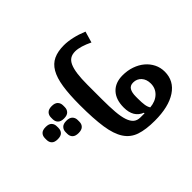

<svg xmlns="http://www.w3.org/2000/svg" viewBox="-229 -812 1389 1389"><g transform="rotate(45 465.5 -117.0)"><path d="M429 12Q321 12 246.5 0.5Q172 -11 126.5 -37.5Q81 -64 61 -107Q41 -150 41 -212Q41 -252 51.5 -298.5Q62 -345 82 -393L168 -368Q150 -331 140 -298Q130 -265 130 -239Q130 -209 142.5 -188.5Q155 -168 183 -155.5Q211 -143 255.5 -137Q300 -131 364 -131H513Q589 -131 644 -135.5Q699 -140 734 -152Q769 -164 785.5 -184Q802 -204 802 -235V-277H796Q766 -200 666 -200Q585 -200 540 -242Q495 -284 495 -359Q495 -409 510 -452Q525 -495 551.5 -526.5Q578 -558 614 -576Q650 -594 693 -594Q787 -594 840 -514Q893 -434 893 -292Q893 -201 873 -142Q853 -83 801 -49Q749 -15 659 -1.5Q569 12 429 12ZM694 -318Q734 -318 759.5 -322Q785 -326 801 -337Q796 -394 763.5 -428Q731 -462 682 -462Q639 -462 612.5 -438Q586 -414 586 -376Q586 -345 608.5 -331.5Q631 -318 673 -318ZM494 223Q471 223 455.5 208Q440 193 440 161Q440 129 455.5 114Q471 99 494 99H512Q536 99 551 114Q566 129 566 161Q566 193 551 208Q536 223 512 223ZM420 360Q396 360 381 345.5Q366 331 366 299Q366 267 381 252.5Q396 238 420 238H437Q461 238 476 252.5Q491 267 491 299Q491 331 476 345.5Q461 360 437 360ZM345 223Q321 223 305.5 208Q290 193 290 161Q290 129 305.5 114Q321 99 345 99H362Q386 99 401.5 114Q417 129 417 161Q417 193 401.5 208Q386 223 362 223Z"/></g></svg>

Font: IBM Plex Arabic SemiBold
Style: Regular
Weight: 600
Designer: Mike Abbink, Paul van der Laan, Pieter van Rosmalen, Wael Morcos, Khajak Apelian
Foundry: Bold Monday
Version: Version 1.0